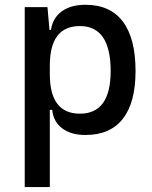

<svg xmlns="http://www.w3.org/2000/svg" viewBox="-20 -547 626 792"><path d="M82 224.6V-517.6H175.8L184.1 -423.8H190.4Q197.3 -472.7 234.6 -500Q272 -527.3 332.5 -527.3Q434.6 -527.3 486.8 -458Q539.1 -388.7 539.1 -253.9Q539.1 -124 486.8 -57.1Q434.6 9.8 332.5 9.8Q272.9 9.8 236.6 -17.6Q200.2 -44.9 195.3 -93.8H185.5V224.6ZM185.5 -241.2Q185.5 -78.1 309.6 -78.1Q436.5 -78.1 436.5 -253.9Q436.5 -439.5 309.6 -439.5Q185.5 -439.5 185.5 -276.4Z"/></svg>

Font: Cascadia Mono PL
Style: Regular
Weight: 400
Monospace: yes
Designer: Aaron Bell
Foundry: Saja Typeworks
Version: Version 2404.023; ttfautohint (v1.8.4)